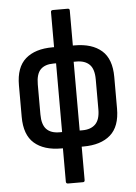

<svg xmlns="http://www.w3.org/2000/svg" viewBox="-58 -728 679 957"><g transform="rotate(-5 281.0 -249.0)"><path d="M225 8Q138 8 90 -34Q42 -76 42 -166V-324Q42 -414 90 -456Q138 -498 225 -498H336Q423 -498 471 -456Q519 -414 519 -324V-166Q519 -76 471 -34Q423 8 336 8ZM223 -73H338Q380 -73 403 -96Q426 -119 426 -170V-320Q426 -372 403 -394.5Q380 -417 338 -417H223Q180 -417 158 -394.5Q136 -372 136 -320V-170Q136 -119 158 -96Q180 -73 223 -73ZM244 185Q233 185 233 175V-16L236 -39V-445L233 -475V-674Q233 -683 244 -683H317Q327 -683 327 -674V-475L324 -445V-41L327 -16V175Q327 185 318 185Z"/></g></svg>

Font: Sofia Sans Condensed SemiBold
Style: Regular
Weight: 600
Designer: Botio Nikoltchev, Ani Petrova
Foundry: lettersoup
Version: Version 4.101